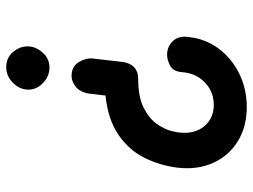

<svg xmlns="http://www.w3.org/2000/svg" viewBox="-118 -694 813 617"><g transform="rotate(-90 288.5 -385.5)"><path d="M253 1Q190 1 143.5 -27.5Q97 -56 74 -106Q51 -156 58 -220Q65 -278 90 -328Q115 -378 164 -411.5Q213 -445 290 -453L296 -504Q300 -533 317 -547.5Q334 -562 353 -562Q383 -562 397 -539.5Q411 -517 409 -494L398 -399Q395 -374 381 -361Q367 -348 345 -348Q285 -348 250 -330Q215 -312 198 -287Q181 -262 176 -241Q171 -220 171 -214Q166 -166 191.5 -135.5Q217 -105 260 -105Q288 -105 310.5 -117.5Q333 -130 348 -153Q363 -176 365 -206Q367 -235 385.5 -245Q404 -255 421 -255Q448 -255 465.5 -236Q483 -217 478 -185Q472 -131 440.5 -89Q409 -47 360 -23Q311 1 253 1ZM380 -633Q352 -633 330 -654Q308 -675 309 -703Q310 -730 331.5 -751Q353 -772 381 -772Q411 -772 429.5 -750.5Q448 -729 448 -703Q448 -678 428.5 -655.5Q409 -633 380 -633Z"/></g></svg>

Font: Edu SA Beginner
Style: Bold
Weight: 700
Version: Version 1.003